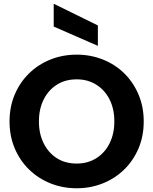

<svg xmlns="http://www.w3.org/2000/svg" viewBox="-20 -999 818 1026"><path d="M267 -979 503 -863V-754L267 -857ZM390 7Q315 7 250 -19Q185 -45 136 -92.5Q87 -140 59 -205.5Q31 -271 31 -350Q31 -429 59 -494.5Q87 -560 136 -607.5Q185 -655 250 -681Q315 -707 390 -707Q464 -707 529.5 -681Q595 -655 643.5 -607.5Q692 -560 720 -494.5Q748 -429 748 -350Q748 -271 720 -205.5Q692 -140 643 -92.5Q594 -45 529 -19Q464 7 390 7ZM390 -125Q449 -125 494.5 -153.5Q540 -182 565.5 -233Q591 -284 591 -350Q591 -417 565.5 -467.5Q540 -518 494.5 -546.5Q449 -575 390 -575Q329 -575 284 -546.5Q239 -518 213.5 -467.5Q188 -417 188 -350Q188 -284 213.5 -233Q239 -182 284 -153.5Q329 -125 390 -125Z"/></svg>

Font: Albert Sans ExtraBold
Style: Regular
Weight: 800
Designer: Andreas Rasmussen
Foundry: a.Foundry
Version: Version 1.025